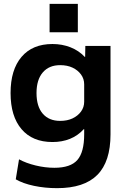

<svg xmlns="http://www.w3.org/2000/svg" viewBox="-20 -759 664 999"><path d="M277 220Q214 220 157 208Q100 196 62 174L79 70Q116 90 165.5 102Q215 114 263 114Q347 114 382.5 73.5Q418 33 418 -60V-87H416Q385 -53 344 -36.5Q303 -20 253 -20Q149 -20 92 -87Q35 -154 35 -275Q35 -396 92 -463Q149 -530 253 -530Q303 -530 346.5 -513Q390 -496 421 -463H423L424 -520H555V-60Q555 82 486.5 151Q418 220 277 220ZM293 -130Q330 -130 357.5 -143Q385 -156 401.5 -178.5Q418 -201 418 -230V-320Q418 -349 401.5 -371.5Q385 -394 357.5 -407Q330 -420 293 -420Q235 -420 202.5 -382Q170 -344 170 -275Q170 -205 202.5 -167.5Q235 -130 293 -130ZM238 -591V-739H385V-591Z"/></svg>

Font: M PLUS 1
Style: Bold
Weight: 700
Designer: Coji Morishita
Foundry: UNDERFOREST DESIGN
Version: Version 1.001